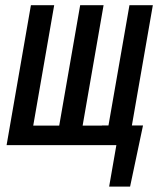

<svg xmlns="http://www.w3.org/2000/svg" viewBox="-20 -548 627 725"><path d="M184.6 -528.3 105.5 -73.7H203.6L282.7 -528.3H371.1L292 -73.7H364.7V-74.2H389.6L468.8 -528.3H557.1L478 -74.2H520L471.2 156.7H392.1L419.4 0H4.9L96.7 -528.3Z"/></svg>

Font: Roboto Mono
Style: Italic
Weight: 400
Designer: Google
Version: Version 2.000985; 2015; ttfautohint (v1.3)